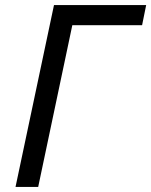

<svg xmlns="http://www.w3.org/2000/svg" viewBox="-20 -734 594 754"><path d="M130 0 264 -635H538L554 -714H192L41 0Z"/></svg>

Font: BC Sans
Style: Italic
Weight: 400
Italic angle: -12°
Designer: Monotype Design Team
Designer: Province of B.C.
Foundry: Monotype Imaging Inc.
Version: Version 2.000;GOOG;noto-source:20170915:90ef993387c0